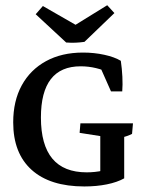

<svg xmlns="http://www.w3.org/2000/svg" viewBox="-20 -688 539 717"><path d="M294.9 8.3Q167 8.3 98.1 -53.7Q29.3 -115.7 29.3 -231Q29.3 -311 61.3 -369.4Q93.3 -427.7 151.9 -459.7Q210.4 -491.7 290 -491.7Q331.5 -491.7 369.6 -483.4Q407.7 -475.1 431.2 -460.9Q435.5 -431.2 437 -401.4Q438.5 -371.6 436.5 -346.7H394.5L348.6 -450.2L393.6 -413.6Q339.4 -440.4 281.2 -440.4Q132.8 -440.4 132.8 -249Q132.8 -44.4 303.7 -44.4Q366.7 -44.4 423.8 -70.8L443.8 -22Q417.5 -7.3 378.9 0.5Q340.3 8.3 294.9 8.3ZM354.5 -20V-191.9H443.8V-22ZM354.5 -143.1V-211.4L364.7 -178.2L277.3 -191.9L280.3 -227.5H476.6L473.1 -188Q456.1 -179.2 432.1 -173.8L443.8 -211.4V-143.1ZM227.1 -529.3 113.3 -634.8 140.1 -665.5 290.5 -579.1ZM227.1 -529.3 234.9 -578.6 380.4 -668.5 407.2 -639.2 295.4 -531.7Q278.8 -529.3 262.7 -528.6Q246.6 -527.8 227.1 -529.3Z"/></svg>

Font: Markazi Text Medium
Style: Regular
Weight: 500
Designer: Borna Izadpanah (Arabic designer), Fiona Ross (Arabic design director) and Florian Runge (Latin designer)
Foundry: Borna Izadpanah and Florian Runge
Version: Version 1.001